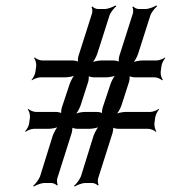

<svg xmlns="http://www.w3.org/2000/svg" viewBox="-20 -672 627 705"><path d="M276 -285 304 -372C306 -379 307 -393 305 -397L301 -395C304 -391 318 -388 325 -388H369C382 -388 403 -392 411 -398L408 -402C401 -396 390 -376 386 -364L357 -277C355 -270 353 -256 356 -252L359 -254C357 -258 343 -261 336 -261H292C280 -261 259 -257 251 -251L253 -248C261 -253 272 -273 276 -285ZM547 -219 550 -241C551 -250 559 -265 564 -270L562 -272C557 -267 541 -261 532 -261H442C430 -261 409 -257 401 -251L403 -248C411 -253 422 -273 426 -285L454 -372C456 -379 457 -393 455 -397L451 -395C454 -391 468 -388 475 -388H548C557 -388 571 -382 575 -377L578 -379C573 -384 569 -399 570 -408L573 -430C574 -439 582 -454 587 -459L586 -461C580 -456 564 -450 555 -450H503C491 -450 470 -446 462 -440L465 -437C472 -442 483 -462 487 -474L532 -615C536 -627 549 -643 557 -649L554 -652C546 -647 527 -639 515 -639H489C482 -639 472 -644 470 -648L466 -646C469 -642 470 -630 468 -623L418 -466C416 -459 415 -445 417 -441L420 -443C418 -447 404 -450 397 -450H353C341 -450 320 -446 312 -440L315 -437C322 -442 333 -462 337 -474L382 -615C386 -627 399 -643 407 -649L404 -652C396 -647 377 -639 365 -639H339C332 -639 322 -644 320 -648L316 -646C319 -642 320 -630 318 -623L268 -466C266 -459 265 -445 267 -441L270 -443C268 -447 254 -450 247 -450H135C126 -450 112 -456 108 -461L105 -459C110 -454 114 -439 113 -430L110 -408C109 -399 101 -384 96 -379L97 -377C103 -382 119 -388 128 -388H219C232 -388 253 -392 261 -398L258 -402C251 -396 240 -376 236 -364L207 -277C205 -270 203 -256 206 -252L209 -254C207 -258 193 -261 186 -261H112C103 -261 89 -267 84 -272L82 -270C87 -265 91 -250 90 -241L87 -219C86 -210 78 -195 72 -190L74 -188C80 -193 95 -199 104 -199H158C170 -199 192 -203 200 -209L197 -212C189 -207 179 -187 174 -175L127 -24C122 -12 110 4 102 10L104 13C112 8 131 0 143 0H169C176 0 186 5 189 9L192 7C190 3 188 -9 190 -16L243 -183C245 -190 247 -204 245 -208L241 -206C244 -202 257 -199 264 -199H308C320 -199 342 -203 350 -209L347 -212C339 -207 329 -187 324 -175L277 -24C272 -12 260 4 252 10L254 13C262 8 281 0 293 0H319C326 0 336 5 339 9L342 7C340 3 338 -9 340 -16L393 -183C395 -190 397 -204 395 -208L391 -206C394 -202 407 -199 414 -199H524C533 -199 548 -193 552 -188L554 -190C550 -195 546 -210 547 -219Z"/></svg>

Font: Gamestation Storm Oblique 
Style: Italic
Weight: 400
Designer: Jonas Hecksher
Foundry: Jonas Hecksher, Playtypeª, e-types AS
Version: Version 1.003